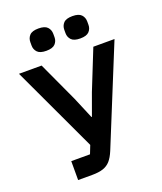

<svg xmlns="http://www.w3.org/2000/svg" viewBox="-162 -1011 944 1116"><g transform="rotate(-20 310.0 -453.5)"><path d="M126 0V-117H242L262 -168L14 -698H154L268 -451L324 -318H327L376 -453L474 -698H605L359 -95Q344 -59 326 -38.5Q308 -18 281 -9Q254 0 213 0ZM210 -769Q171 -769 155 -786Q139 -803 139 -827V-848Q139 -873 155 -890Q171 -907 210 -907Q249 -907 265 -890Q281 -873 281 -848V-827Q281 -803 265 -786Q249 -769 210 -769ZM420 -769Q381 -769 365 -786Q349 -803 349 -827V-848Q349 -873 365 -890Q381 -907 420 -907Q459 -907 475 -890Q491 -873 491 -848V-827Q491 -803 475 -786Q459 -769 420 -769Z"/></g></svg>

Font: IBM Plex Sans SemiBold
Style: Regular
Weight: 600
Designer: Mike Abbink, Paul van der Laan, Pieter van Rosmalen
Foundry: Bold Monday
Version: Version 3.201